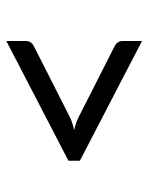

<svg xmlns="http://www.w3.org/2000/svg" viewBox="51 -647 478 620"><g transform="rotate(-90 290.0 -337.0)"><path d="M467.5 -117.5 81 -318V-355L467.5 -555.5V-492Q467.5 -475 449.5 -466L225 -352Q205.5 -342 179.5 -336.5Q205.5 -331 225 -320.5L449.5 -206.5Q467.5 -198 467.5 -180.5Z"/></g></svg>

Font: Verano Sans
Style: Regular
Weight: 400
Designer: Lukasz Dziedzic with Adam Twardoch and Botio Nikoltchev
Foundry: tyPoland Lukasz Dziedzic
Version: Version 3.001;December 28, 2019;FontCreator 12.0.0.2547 64-b